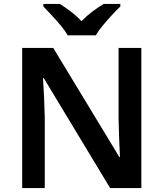

<svg xmlns="http://www.w3.org/2000/svg" viewBox="-20 -958 833 978"><path d="M700 0H541L203 -560H199Q202 -515 204.5 -463.5Q207 -412 208 -360V0H93V-714H251L588 -158H591Q589 -198 587 -250Q585 -302 584 -351V-714H700ZM325 -778Q312 -801 289.5 -828Q267 -855 243 -880.5Q219 -906 201 -925V-938H285Q312 -921 341 -899Q370 -877 395 -850Q421 -877 451 -899.5Q481 -922 508 -938H593V-925Q574 -907 550 -881Q526 -855 503.5 -828Q481 -801 468 -778Z"/></svg>

Font: Noto Sans Malayalam SemiBold
Style: Regular
Weight: 600
Designer: Jelle Bosma - Monotype Design Team
Foundry: Monotype Imaging Inc.
Version: Version 2.104; ttfautohint (v1.8.4.7-5d5b)